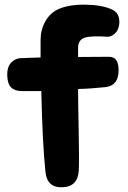

<svg xmlns="http://www.w3.org/2000/svg" viewBox="-20 -739 545 815"><path d="M155.3 -352.5H72.3Q43 -352.5 27.3 -367.7Q11.7 -382.8 10.7 -419.9Q9.8 -453.1 25.9 -471.7Q42 -490.2 67.4 -492.2Q72.3 -492.2 152.3 -495.1V-569.3Q152.3 -612.3 171.9 -647.5Q191.4 -682.6 225.6 -699.2Q269.5 -719.7 340.3 -719.2Q411.1 -718.8 454.1 -699.2Q490.2 -683.6 486.3 -637.7Q483.4 -610.4 467.3 -596.2Q451.2 -582 435.5 -583Q367.2 -587.9 339.8 -579.1Q311.5 -569.3 311.5 -537.1V-497.1Q359.4 -498 443.4 -498Q483.4 -498 483.4 -440.4Q483.4 -375 426.8 -369.1Q363.3 -362.3 311.5 -361.3Q311.5 -303.7 314 -181.6Q316.4 -59.6 314.5 -17.6Q311.5 52.7 247.1 55.7Q179.7 59.6 172.9 -9.8Q160.2 -129.9 155.3 -352.5Z"/></svg>

Font: Gen Jyuu GothicX Heavy
Style: Bold
Weight: 900
Designer: [Source Han Sans]
Ryoko NISHIZUKA  (kana & ideographs); Paul D. Hunt (Latin, Greek & Cyrillic); Wenlong ZHANG  (bopomofo
Version: Version 1.002.20150607